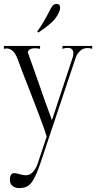

<svg xmlns="http://www.w3.org/2000/svg" viewBox="-50 -703 494 987"><path d="M50 264Q28 264 14.5 253Q1 242 1 222Q1 187 23 187Q32 187 49 192Q69 198 82 198Q105 198 121 179Q137 160 145 134L190 -1Q183 -27 149.5 -115.5Q116 -204 109 -221Q55 -358 40 -401Q20 -454 -17 -454Q-22 -454 -30 -452V-467H156V-452Q141 -455 130 -455Q110 -455 100 -446.5Q90 -438 95 -428L137 -310Q183 -176 217 -85L324 -409Q327 -420 327 -429Q327 -457 298 -457Q285 -457 271 -452V-467H424V-452Q413 -456 401 -456Q377 -456 361.5 -441Q346 -426 340 -409L158 135Q139 192 119.5 224.5Q100 257 69 262Q55 264 50 264ZM203 -644Q205 -647 210.5 -658.5Q216 -670 223.5 -676.5Q231 -683 241 -683Q259 -683 259 -663Q259 -653 252 -637Q238 -609 219 -591Q200 -573 178 -557.5Q156 -542 148 -536L141 -540Q175 -588 203 -644Z"/></svg>

Font: Viaoda Libre
Style: Regular
Weight: 400
Designer: Gydient
Version: Version 2.000